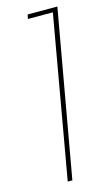

<svg xmlns="http://www.w3.org/2000/svg" viewBox="-112 -746 449 787"><g transform="rotate(-15 113.0 -352.0)"><path d="M73.2 0 193.8 -686H87.9L91.8 -704.1H217.8L92.8 0Z"/></g></svg>

Font: SVN-Poppins Thin
Style: Italic
Weight: 100
Italic angle: -10°
Designer: Ninad Kale (Devanagari), Jonny Pinhorn (Latin)
Foundry: Indian Type Foundry
Version: Version 3.002 2017